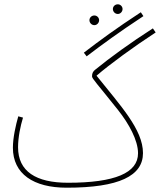

<svg xmlns="http://www.w3.org/2000/svg" viewBox="-20 -852 744 893"><path d="M528 -787C540 -787 550 -798 550 -810C550 -822 540 -832 528 -832C515 -832 505 -822 505 -810C505 -798 515 -787 528 -787ZM383 -590C458 -647 530 -700 647 -777L635 -795C519 -719 447 -666 370 -607ZM419 -735C431 -735 441 -746 441 -758C441 -770 431 -780 419 -780C406 -780 396 -770 396 -758C396 -746 406 -735 419 -735ZM290 21C534 21 645 -34 645 -140C645 -250 539 -362 429 -500C492 -554 601 -634 704 -701L691 -720C585 -652 493 -585 423 -528C414 -521 408 -513 408 -497C408 -486 430 -465 530 -339C579 -277 622 -200 622 -139C622 -48 515 -2 296 -2C147 -2 64 -55 64 -167C64 -213 75 -266 87 -305L65 -311C53 -269 40 -211 40 -165C40 -43 136 21 290 21Z"/></svg>

Font: Noto Sans Arabic UI XCn Th
Style: Regular
Weight: 100
Width: 2
Designer: Monotype Design Team, Nadine Chahine and Nizar Qandah
Foundry: Monotype Imaging Inc.
Version: Version 2.010